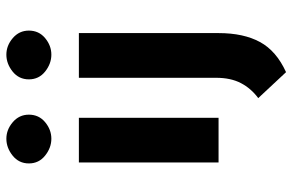

<svg xmlns="http://www.w3.org/2000/svg" viewBox="-177 -526 914 600"><g transform="rotate(-90 280.0 -226.0)"><path d="M72.3 -436.5H211.9V0H72.3ZM69.3 -592.8Q69.3 -624 93.8 -643.6Q118.2 -663.1 146.5 -663.1Q174.8 -663.1 198.2 -643.1Q221.7 -623 221.7 -592.8Q221.7 -561.5 198.2 -542Q174.8 -522.5 146.5 -522.5Q118.2 -522.5 93.8 -542Q69.3 -561.5 69.3 -592.8ZM354.5 210.9 273.4 124Q303.7 101.6 320.3 69.8Q336.9 38.1 336.9 -7.8V-436.5H476.6V0Q476.6 78.1 448.7 129.4Q420.9 180.7 354.5 210.9ZM332 -592.8Q332 -624 356.4 -643.6Q380.9 -663.1 409.2 -663.1Q437.5 -663.1 460.9 -643.1Q484.4 -623 484.4 -592.8Q484.4 -561.5 460.9 -542Q437.5 -522.5 409.2 -522.5Q380.9 -522.5 356.4 -542Q332 -561.5 332 -592.8Z"/></g></svg>

Font: Josefin Sans CFJ
Style: Bold
Weight: 700
Designer: Santiago Orozco
Foundry: Typemade
Version: Version 2.001